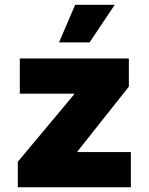

<svg xmlns="http://www.w3.org/2000/svg" viewBox="-20 -793 632 813"><path d="M55.4 0V-108L294 -393.5V-396.3H63.9V-545.5H525.6V-426.1L308.2 -152V-149.1H534.1V0ZM230.1 -613.6 298.3 -772.7H465.9L359.4 -613.6Z"/></svg>

Font: Karasuma Gothic
Style: Black
Weight: 900
Designer: Rasmus Andersson / Ryoko Nishizuka
Foundry: Genbu
Version: Version 1.00